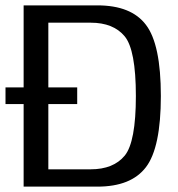

<svg xmlns="http://www.w3.org/2000/svg" viewBox="-32 -695 662 715"><path d="M-11.5 -307.5H56V0H330.5C414.5 0 474.5 -24 511.5 -72.5C548.5 -121 567 -209.5 567 -337.5C567 -466 548.5 -554 511.5 -602.5C475 -651 414.5 -675 330.5 -675H56V-369.5H-11.5ZM148 -64.5V-307.5H255.5V-369.5H148V-610.5H306C362 -610.5 404.5 -593.5 432.5 -559.5C460 -526 474 -452 474 -337.5C474 -223.5 460 -149 432.5 -115.5C404.5 -81.5 362 -64.5 306 -64.5Z"/></svg>

Font: Anybody
Style: Regular
Weight: 400
Designer: Tyler Finck
Foundry: Etcetera Type Company
Version: Version 1.110